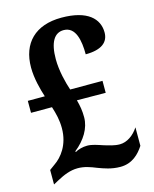

<svg xmlns="http://www.w3.org/2000/svg" viewBox="-111 -799 709 884"><g transform="rotate(-15 243.5 -357.0)"><path d="M353 10C410 10 444 -26 466 -60V-148C444 -114 411 -91 377 -91C351 -91 328 -99 304 -106C276 -115 253 -124 229 -124C209 -124 185 -118 172 -109L170 -113C219 -152 250 -202 250 -254C250 -285 246 -308 238 -338L375 -337V-394H221C209 -429 193 -490 193 -546C193 -626 218 -666 262 -666C320 -666 332 -597 332 -532C410 -532 442 -562 442 -607C442 -672 392 -724 267 -724C142 -724 73 -654 73 -538C73 -486 88 -431 100 -394H19V-337H119C130 -302 138 -271 138 -232C138 -152 96 -102 62 -79L36 -60V9L62 -5C92 -21 124 -35 160 -35C191 -35 217 -26 249 -13C276 -3 310 10 353 10Z"/></g></svg>

Font: Noto Serif Bengali Condensed
Style: Bold
Weight: 700
Width: 3
Designer: Juan Bruce, Universal Thirst, Indian Type Foundry and the Monotype Design Team.
Foundry: Monotype Imaging Inc.
Version: Version 2.003